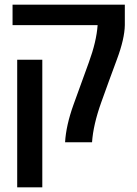

<svg xmlns="http://www.w3.org/2000/svg" viewBox="-20 -612 590 826"><path d="M260 0Q264 -72 296.5 -162.5Q329 -253 362 -343Q395 -433 400 -504H34V-592H517V-504Q516 -445 483 -356.5Q450 -268 415.5 -171.5Q381 -75 376 0ZM54 194V-355H162V194Z"/></svg>

Font: LT Superior Semi-bold
Style: Regular
Weight: 600
Designer: Daniel Lyons
Foundry: LyonsType
Version: Version 1.0